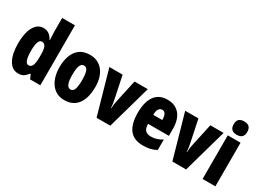

<svg xmlns="http://www.w3.org/2000/svg" viewBox="-40 -1437 2825 2108"><g transform="rotate(30 1372.5 -383.0)"><path d="M197 10Q118 10 75 -67.5Q32 -145 32 -278Q32 -411 75 -487Q118 -563 192 -563Q230 -563 260 -544Q290 -525 312 -482H317Q315 -520 313.5 -546Q312 -572 312 -588V-760H474V0H344L321 -54H312Q286 -20 261.5 -5Q237 10 197 10ZM250 -125Q283 -125 297.5 -158Q312 -191 312 -265V-297Q312 -363 297.5 -393.5Q283 -424 251 -424Q196 -424 196 -280Q196 -125 250 -125Z M1007 -278Q1007 -225 995.5 -173.5Q984 -122 958 -80.5Q932 -39 888.5 -14.5Q845 10 781 10Q722 10 679.5 -14Q637 -38 609.5 -79Q582 -120 569 -171.5Q556 -223 556 -278Q556 -358 579 -422.5Q602 -487 652 -525Q702 -563 783 -563Q884 -563 945.5 -489Q1007 -415 1007 -278ZM720 -276Q720 -125 782 -125Q816 -125 829.5 -163.5Q843 -202 843 -278Q843 -354 829.5 -391Q816 -428 782 -428Q750 -428 735 -391Q720 -354 720 -276Z M1187 0 1030 -553H1198L1254 -284Q1260 -256 1264.5 -228.5Q1269 -201 1270 -170H1274Q1275 -196 1279 -224Q1283 -252 1290 -283L1349 -553H1517L1361 0Z M1765 -562Q1864 -562 1919 -497Q1974 -432 1974 -310V-225H1710Q1710 -170 1733 -144.5Q1756 -119 1804 -119Q1842 -119 1875 -129Q1908 -139 1946 -162V-30Q1910 -9 1869 0.5Q1828 10 1780 10Q1660 10 1605.5 -63Q1551 -136 1551 -274Q1551 -413 1605 -487.5Q1659 -562 1765 -562ZM1769 -437Q1744 -437 1727 -415Q1710 -393 1710 -339H1824Q1824 -392 1809 -414.5Q1794 -437 1769 -437Z M2148 0 1991 -553H2159L2215 -284Q2221 -256 2225.5 -228.5Q2230 -201 2231 -170H2235Q2236 -196 2240 -224Q2244 -252 2251 -283L2310 -553H2478L2322 0Z M2612 -776Q2657 -776 2677.5 -754.5Q2698 -733 2698 -691Q2698 -607 2612 -607Q2526 -607 2526 -691Q2526 -734 2546.5 -755Q2567 -776 2612 -776ZM2693 -553V0H2531V-553Z"/></g></svg>

Font: Noto Sans Gurmukhi UI ExtraCondensed Black
Style: Regular
Weight: 900
Width: 2
Designer: Jelle Bosma - Monotype Design Team
Foundry: Monotype Imaging Inc.
Version: Version 2.004; ttfautohint (v1.8.4.7-5d5b)